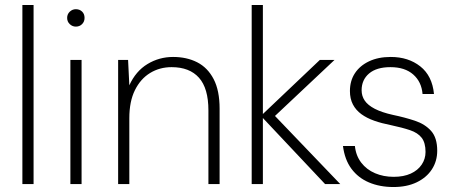

<svg xmlns="http://www.w3.org/2000/svg" viewBox="-20 -740 1830 772"><path d="M70 0V-720H115V0Z M263 0V-499H308V0ZM285 -633Q271 -633 260.5 -643Q250 -653 250 -668Q250 -683 260.5 -693Q271 -703 285 -703Q300 -703 310 -693.5Q320 -684 320 -668Q320 -653 310 -643Q300 -633 285 -633Z M455 0V-499H495L500 -397Q526 -454 573 -482.5Q620 -511 676 -511Q731 -511 773 -489.5Q815 -468 839 -422Q863 -376 863 -303V0H818V-296Q818 -385 780 -427.5Q742 -470 670 -470Q622 -470 583.5 -446.5Q545 -423 522.5 -377.5Q500 -332 500 -265V0Z M1287 0 1029 -274 1266 -499H1325L1071 -260L1072 -288L1348 0ZM992 0V-720H1037V0Z M1562 12Q1507 12 1463.5 -6.5Q1420 -25 1393 -61.5Q1366 -98 1359 -153H1407Q1411 -114 1432.5 -86Q1454 -58 1488 -43.5Q1522 -29 1563 -29Q1603 -29 1631.5 -42Q1660 -55 1675.5 -78Q1691 -101 1691 -129Q1691 -166 1675.5 -186Q1660 -206 1629 -216.5Q1598 -227 1551 -237Q1515 -244 1485 -254.5Q1455 -265 1433 -281Q1411 -297 1399 -320Q1387 -343 1387 -374Q1387 -415 1407 -445.5Q1427 -476 1464 -493.5Q1501 -511 1551 -511Q1622 -511 1670 -473Q1718 -435 1725 -362H1679Q1675 -411 1641.5 -440.5Q1608 -470 1550 -470Q1494 -470 1464 -444.5Q1434 -419 1434 -377Q1434 -354 1446.5 -335.5Q1459 -317 1487 -302.5Q1515 -288 1560 -278Q1608 -268 1648.5 -254.5Q1689 -241 1713.5 -213.5Q1738 -186 1738 -134Q1738 -92 1716.5 -59Q1695 -26 1655.5 -7Q1616 12 1562 12Z"/></svg>

Font: DM Sans 20pt ExtraLight
Style: Regular
Weight: 250
Version: Version 4.004;gftools[0.9.30]